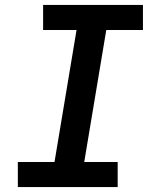

<svg xmlns="http://www.w3.org/2000/svg" viewBox="-20 -755 640 775"><path d="M52 0V-101H200L289 -634H154V-735H557V-634H409L320 -101H455V0Z"/></svg>

Font: Iosevka Curly Extended
Style: Bold Italic
Weight: 700
Width: 7
Italic angle: -9°
Monospace: yes
Designer: Belleve Invis
Foundry: Belleve Invis
Version: Version 11.1.0; ttfautohint (v1.8.3)